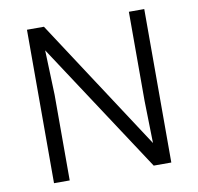

<svg xmlns="http://www.w3.org/2000/svg" viewBox="-79 -794 905 876"><g transform="rotate(-10 373.5 -355.5)"><path d="M101.6 0V-710.9H180.2L578.1 -102.1L573.7 -298.3V-710.9H645V0H563.5L167 -604L174.3 -397V0Z"/></g></svg>

Font: Comme Light
Style: Regular
Weight: 300
Version: Version 1.000;gftools[0.9.27]